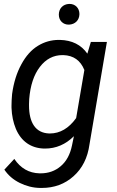

<svg xmlns="http://www.w3.org/2000/svg" viewBox="-20 -740 589 969"><path d="M276.9 -666C276.9 -634.8 299.8 -615.7 325.7 -615.7C326.7 -615.7 327.6 -615.7 328.6 -615.7C359.4 -617.2 380.4 -638.2 380.9 -668.9C380.9 -700.2 358.9 -720.2 331.5 -720.2C330.6 -720.2 329.6 -720.2 328.6 -720.2C297.4 -718.8 276.9 -696.8 276.9 -666ZM41 -265.1C39.1 -243.7 38.1 -224.6 38.1 -208C38.1 -203.6 38.1 -199.7 38.1 -195.8C39.6 -156.7 46.9 -121.6 60.1 -89.8C86.9 -26.4 136.2 7.8 202.1 9.8C203.6 9.8 205.6 9.8 207 9.8C262.7 9.8 311.5 -11.2 353 -52.7L343.3 -5.9C334 39.6 314.9 74.7 286.6 98.6C258.3 123 224.1 134.8 185.1 134.8C183.1 134.8 180.7 134.8 178.7 134.8C126.5 133.3 84 109.4 52.2 62L2 116.2C21 144.5 46.9 167 79.6 183.1C112.3 199.2 146.5 208 182.1 208.5C185.1 208.5 188 208.5 191.4 208.5C253.4 208.5 307.1 189 351.1 149.4C395.5 109.9 422.4 56.2 431.6 -11.2L519.5 -528.3H438.5L420.9 -469.2C389.6 -514.2 343.3 -537.1 282.2 -538.6C280.3 -538.6 278.8 -538.6 276.9 -538.6C239.3 -538.6 204.1 -528.8 171.4 -508.8C138.7 -488.8 110.8 -458 87.9 -415.5C64.5 -373 48.8 -322.8 41 -265.1ZM127.4 -239.7C132.8 -308.6 150.9 -362.8 181.2 -402.3C211.4 -441.9 249.5 -461.9 295.4 -461.9C296.9 -461.9 298.3 -461.9 299.8 -461.9C351.1 -460 386.2 -435.1 405.8 -386.7L364.3 -144C327.1 -92.3 282.7 -66.4 231.9 -66.4C230.5 -66.4 229.5 -66.4 228 -66.4C159.2 -68.8 126.5 -121.6 126.5 -207.5C126.5 -210 126.5 -212.4 126.5 -214.8Z"/></svg>

Font: Roboto
Style: Italic
Weight: 400
Italic angle: -12°
Designer: Google
Version: Version 2.137; 2017